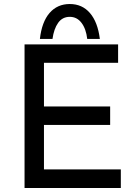

<svg xmlns="http://www.w3.org/2000/svg" viewBox="-20 -946 692 966"><path d="M574.2 -722.7V-629.9H201.2V-410.2H534.2V-317.4H201.2V-93.8H587.9V0H103.5V-722.7ZM482.4 -750H418.9Q413.1 -800.8 390.1 -831.1Q367.2 -861.3 331.1 -861.3Q293.9 -861.3 272.5 -831.1Q251 -800.8 244.1 -750H180.7Q190.4 -835.9 229.5 -880.9Q268.6 -925.8 331.1 -925.8Q393.6 -925.8 432.6 -880.4Q471.7 -835 482.4 -750Z"/></svg>

Font: Josefin Sans CFJ
Style: Regular
Weight: 400
Designer: Santiago Orozco
Foundry: Typemade
Version: Version 2.000